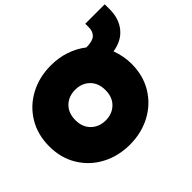

<svg xmlns="http://www.w3.org/2000/svg" viewBox="-162 -990 1249 1249"><g transform="rotate(-45 462.0 -366.0)"><path d="M15 -349Q15 -456 65 -539Q115 -622 201.5 -668Q288 -714 395 -714Q466 -714 528.5 -693Q591 -672 641 -633Q698 -633 721.5 -654Q745 -675 745 -715V-747H924V-700Q924 -616 878.5 -559.5Q833 -503 748 -490Q774 -420 774 -349Q774 -242 724 -159.5Q674 -77 587.5 -31Q501 15 395 15Q288 15 201.5 -31Q115 -77 65 -159.5Q15 -242 15 -349ZM533 -349Q533 -414 494 -452Q455 -490 395 -490Q334 -490 295 -452Q256 -414 256 -349Q256 -284 295.5 -246Q335 -208 395 -208Q455 -208 494 -246Q533 -284 533 -349Z"/></g></svg>

Font: Prompt Black
Style: Regular
Weight: 900
Designer: Katatrad Team
Foundry: CadsonDemak
Version: Version 1.000